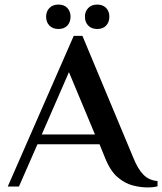

<svg xmlns="http://www.w3.org/2000/svg" viewBox="-20 -817 710 841"><path d="M626 4Q597 4 562.5 -4.5Q528 -13 495.5 -40.5Q463 -68 440 -126L416 -185H144L63 0H14L303 -660H341L564 -126Q584 -76 608.5 -51.5Q633 -27 670 -24V-1Q652 4 626 4ZM163 -228H396L282 -501ZM406 -690Q381 -690 366.5 -705Q352 -720 352 -744Q352 -767 366.5 -782Q381 -797 406 -797Q431 -797 445 -782Q459 -767 459 -744Q459 -720 445 -705Q431 -690 406 -690ZM236 -690Q211 -690 196.5 -705Q182 -720 182 -744Q182 -767 196.5 -782Q211 -797 236 -797Q261 -797 275 -782Q289 -767 289 -744Q289 -720 275 -705Q261 -690 236 -690Z"/></svg>

Font: El Messiri SemiBold
Style: Regular
Weight: 600
Designer: Mohamed Gaber
Foundry: Kief Type Foundry
Version: Version 2.020; ttfautohint (v1.8.3)